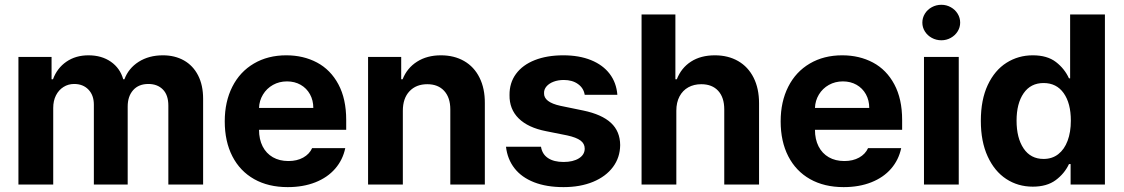

<svg xmlns="http://www.w3.org/2000/svg" viewBox="-20 -767 4672 798"><path d="M56.6 -530.3H194.3V-437.5H200.2Q217.3 -483.9 255.9 -510.5Q294.4 -537.1 347.7 -537.1Q402.3 -537.1 440.7 -510.5Q479 -483.9 492.2 -437.5H497.1Q514.2 -483.4 556.6 -510.3Q599.1 -537.1 657.2 -537.1Q706.5 -537.1 744.4 -515.9Q782.2 -494.6 803.2 -453.9Q824.2 -413.1 824.2 -356.4V0H679.7V-328.1Q679.7 -372.1 657 -395Q634.3 -418 596.7 -418Q556.2 -418 533.4 -392.3Q510.7 -366.7 510.7 -324.2V0H370.1V-332Q370.1 -371.1 347.7 -394.5Q325.2 -418 288.1 -418Q263.7 -418 243.9 -405.5Q224.1 -393.1 212.6 -370.6Q201.2 -348.1 201.2 -318.4V0H56.6Z M914.1 -262.7Q914.1 -344.2 945.6 -406.5Q977.1 -468.8 1035.2 -502.9Q1093.3 -537.1 1169.9 -537.1Q1241.2 -537.1 1297.6 -507.1Q1354 -477.1 1386.5 -416.5Q1418.9 -356 1418.9 -268.6V-227.5H1056.6Q1056.6 -188 1071.5 -158.7Q1086.4 -129.4 1114 -113.5Q1141.6 -97.7 1178.7 -97.7Q1214.4 -97.7 1240.2 -112.1Q1266.1 -126.5 1277.3 -151.4H1415Q1404.8 -102.5 1373 -65.9Q1341.3 -29.3 1290.8 -9.3Q1240.2 10.7 1175.8 10.7Q1095.2 10.7 1036.4 -22.5Q977.5 -55.7 945.8 -117.4Q914.1 -179.2 914.1 -262.7ZM1282.2 -318.4Q1282.2 -350.1 1268.3 -375.2Q1254.4 -400.4 1229.5 -414.6Q1204.6 -428.7 1172.9 -428.7Q1140.6 -428.7 1114.5 -414.1Q1088.4 -399.4 1073 -374Q1057.6 -348.6 1056.6 -318.4Z M1654.3 0H1509.8V-530.3H1647.5V-437.5H1653.3Q1671.9 -484.4 1713.4 -510.7Q1754.9 -537.1 1812.5 -537.1Q1867.7 -537.1 1909.2 -513.2Q1950.7 -489.3 1973.1 -444.1Q1995.6 -398.9 1995.1 -337.9V0H1851.6V-312.5Q1851.6 -361.3 1826.2 -389.2Q1800.8 -417 1755.9 -417Q1709.5 -417 1681.9 -387.7Q1654.3 -358.4 1654.3 -306.6Z M2323.2 -434.6Q2299.8 -434.6 2281 -427.5Q2262.2 -420.4 2251.5 -408Q2240.7 -395.5 2241.2 -379.9Q2239.7 -342.3 2309.6 -327.1L2404.3 -307.6Q2481.4 -291.5 2519.3 -256.3Q2557.1 -221.2 2557.6 -164.1Q2557.1 -112.3 2527.6 -72.8Q2498 -33.2 2444.8 -11.2Q2391.6 10.7 2322.3 10.7Q2251.5 10.7 2199.7 -9.5Q2147.9 -29.8 2118.4 -67.6Q2088.9 -105.5 2083 -157.2H2228.5Q2233.4 -126 2257.8 -109.9Q2282.2 -93.8 2322.3 -93.8Q2361.8 -93.8 2386 -108.9Q2410.2 -124 2410.2 -149.4Q2410.2 -169.9 2392.8 -182.9Q2375.5 -195.8 2337.9 -204.1L2250 -221.7Q2174.8 -236.3 2135.7 -274.9Q2096.7 -313.5 2097.7 -372.1Q2097.2 -422.4 2124.5 -459.7Q2151.9 -497.1 2202.6 -517.1Q2253.4 -537.1 2321.3 -537.1Q2387.2 -537.1 2436.5 -517.1Q2485.8 -497.1 2513.9 -460.2Q2542 -423.3 2545.9 -373H2410.2Q2405.8 -400.9 2382.3 -417.7Q2358.9 -434.6 2323.2 -434.6Z M2791 0H2646.5V-707H2787.1V-437.5H2793Q2811.5 -484.9 2852.1 -511Q2892.6 -537.1 2951.2 -537.1Q3006.3 -537.1 3047.9 -513.2Q3089.4 -489.3 3112.1 -444.3Q3134.8 -399.4 3134.8 -337.9V0H2990.2V-312.5Q2990.2 -361.8 2965.1 -389.4Q2939.9 -417 2894.5 -417Q2864.3 -417 2840.8 -404.1Q2817.4 -391.1 2804.2 -366.2Q2791 -341.3 2791 -306.6Z M3224.6 -262.7Q3224.6 -344.2 3256.1 -406.5Q3287.6 -468.8 3345.7 -502.9Q3403.8 -537.1 3480.5 -537.1Q3551.8 -537.1 3608.2 -507.1Q3664.6 -477.1 3697 -416.5Q3729.5 -356 3729.5 -268.6V-227.5H3367.2Q3367.2 -188 3382.1 -158.7Q3397 -129.4 3424.6 -113.5Q3452.1 -97.7 3489.3 -97.7Q3524.9 -97.7 3550.8 -112.1Q3576.7 -126.5 3587.9 -151.4H3725.6Q3715.3 -102.5 3683.6 -65.9Q3651.9 -29.3 3601.3 -9.3Q3550.8 10.7 3486.3 10.7Q3405.8 10.7 3346.9 -22.5Q3288.1 -55.7 3256.3 -117.4Q3224.6 -179.2 3224.6 -262.7ZM3592.8 -318.4Q3592.8 -350.1 3578.9 -375.2Q3564.9 -400.4 3540 -414.6Q3515.1 -428.7 3483.4 -428.7Q3451.2 -428.7 3425 -414.1Q3398.9 -399.4 3383.5 -374Q3368.2 -348.6 3367.2 -318.4Z M3820.3 -530.3H3964.8V0H3820.3ZM3813.5 -672.9Q3813.5 -692.9 3824 -710Q3834.5 -727.1 3852.8 -737.1Q3871.1 -747.1 3892.6 -747.1Q3913.6 -747.1 3931.6 -737.1Q3949.7 -727.1 3960.2 -710Q3970.7 -692.9 3970.7 -672.9Q3970.7 -653.3 3960.2 -636.5Q3949.7 -619.6 3931.6 -609.6Q3913.6 -599.6 3892.6 -599.6Q3871.1 -599.6 3852.8 -609.6Q3834.5 -619.6 3824 -636.5Q3813.5 -653.3 3813.5 -672.9Z M4056.6 -264.6Q4056.6 -352.5 4085.4 -413.8Q4114.3 -475.1 4163.3 -506.1Q4212.4 -537.1 4272.5 -537.1Q4332.5 -537.1 4368.7 -509.3Q4404.8 -481.4 4422.9 -441.4H4427.7V-707H4572.3V0H4429.7V-85H4422.9Q4404.3 -45.4 4367.7 -18.3Q4331.1 8.8 4272.5 8.8Q4210.9 8.8 4162.1 -23.2Q4113.3 -55.2 4085 -116.9Q4056.6 -178.7 4056.6 -264.6ZM4430.7 -265.6Q4430.7 -337.9 4400.9 -379.9Q4371.1 -421.9 4317.4 -421.9Q4263.7 -421.9 4234.4 -379.4Q4205.1 -336.9 4205.1 -265.6Q4205.1 -193.4 4234.4 -149.9Q4263.7 -106.4 4317.4 -106.4Q4353 -106.4 4378.4 -126.2Q4403.8 -146 4417.2 -181.9Q4430.7 -217.8 4430.7 -265.6Z"/></svg>

Font: Pretendard JP
Style: Bold
Weight: 700
Designer: Base glyphs from Inter by Rasmus Andersson; Hangeul glyphs from Noto Sans CJK(Source Han Sans) by Jang Soo-young and Kan
Foundry: Kil Hyung-jin
Version: Version 1.309